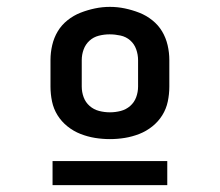

<svg xmlns="http://www.w3.org/2000/svg" viewBox="-20 -722 640 559"><path d="M300 -317Q278 -317 256.5 -320.5Q235 -324 214.5 -332Q194 -340 176.5 -354Q159 -368 147.5 -386.5Q136 -405 131.5 -426.5Q127 -448 127 -470V-547Q127 -569 132 -590.5Q137 -612 148 -630.5Q159 -649 176.5 -663Q194 -677 214.5 -685Q235 -693 256.5 -697.5Q278 -702 300 -702Q322 -702 343.5 -697.5Q365 -693 385.5 -685Q406 -677 423.5 -663Q441 -649 452 -630.5Q463 -612 468 -590.5Q473 -569 473 -547V-470Q473 -448 468.5 -426.5Q464 -405 452.5 -386.5Q441 -368 423.5 -354Q406 -340 385.5 -332Q365 -324 343.5 -320.5Q322 -317 300 -317ZM300 -395Q316 -395 331.5 -399Q347 -403 359 -413.5Q371 -424 376.5 -439Q382 -454 382 -470V-547Q382 -563 376.5 -578.5Q371 -594 359 -604.5Q347 -615 331 -618.5Q315 -622 299 -622Q283 -622 267.5 -618Q252 -614 240.5 -603.5Q229 -593 223.5 -578Q218 -563 218 -547V-470Q218 -454 223.5 -439Q229 -424 241 -413.5Q253 -403 268.5 -399Q284 -395 300 -395ZM133 -183V-253H467V-183Z"/></svg>

Font: Iosevka Curly Extended
Style: Bold
Weight: 700
Width: 7
Monospace: yes
Designer: Belleve Invis
Foundry: Belleve Invis
Version: Version 11.1.0; ttfautohint (v1.8.3)